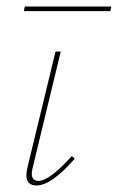

<svg xmlns="http://www.w3.org/2000/svg" viewBox="-20 -565 361 588"><path d="M53 -531 56 -545H321L318 -531ZM92 3Q51 3 64 -52L150 -407H166L80 -51Q70 -11 98 -11Q131 -11 200 -87L209 -79Q137 3 92 3Z"/></svg>

Font: EauTest Thin
Style: Italic
Weight: 250
Italic angle: -12°
Designer: Christian Thalmann (Catharsis Fonts)
Version: Version 0.001;PS 000.001;hotconv 1.0.88;makeotf.lib2.5.64775